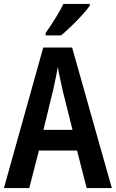

<svg xmlns="http://www.w3.org/2000/svg" viewBox="-20 -957 589 977"><path d="M421 0 372 -191H178L129 0H0L200 -715H347L549 0ZM299 -496Q293 -524 285.5 -558Q278 -592 274 -617Q270 -591 263 -557.5Q256 -524 250 -497L201 -296H349ZM437 -928Q423 -908 397.5 -880Q372 -852 343 -824Q314 -796 291 -777H212V-789Q238 -826 262 -864.5Q286 -903 303 -937H437Z"/></svg>

Font: Noto Sans Condensed SemiBold
Style: Regular
Weight: 600
Width: 3
Designer: Monotype Design Team
Foundry: Monotype Imaging Inc.
Version: Version 2.013; ttfautohint (v1.8.4.7-5d5b)